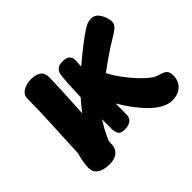

<svg xmlns="http://www.w3.org/2000/svg" viewBox="-130 -741 943 943"><g transform="rotate(-45 341.0 -269.5)"><path d="M150.3 15.8Q131.1 15.8 111.7 10.6Q92.3 5.4 79.1 -7.7Q65.9 -20.8 65.1 -45Q65.1 -53.4 66.4 -66.9Q67.7 -80.4 70.9 -97.1Q74.2 -113.7 80 -131.3Q82 -173.3 84.2 -224.8Q86.4 -276.3 89.1 -328.1Q91.7 -379.8 92.9 -424.4Q94.1 -469 94.1 -497.2Q94.1 -524.2 117.4 -538.8Q140.7 -553.4 174.3 -553.4Q205.4 -553.4 225.3 -540.2Q245.1 -527 244.3 -491.9Q243.3 -453.7 241.1 -407.3Q238.9 -360.9 236.7 -319.8Q234.4 -278.8 233.2 -256.6Q266.4 -301.4 308.9 -344.4Q351.4 -387.3 395.1 -425Q438.8 -462.7 476.1 -491.1Q513.3 -519.6 536.3 -534.7Q552.8 -545.6 564.7 -550.4Q576.7 -555.3 593.4 -555.3Q615.8 -555.3 629.3 -539.5Q642.9 -523.7 649.3 -504.3Q655.8 -484.9 655.8 -474.8Q656.8 -453.6 639.9 -439.7Q623 -425.8 597.3 -410.8Q562 -390.1 525.1 -364.6Q488.1 -339.1 455 -314Q468.3 -288.6 484.8 -264.9Q501.2 -241.2 518.9 -219.7Q536.7 -198.2 553.2 -181.1Q569.8 -164 584.1 -151.9Q598.3 -139.9 608.4 -134.2Q616.9 -128.6 630.1 -124.5Q643.3 -120.4 650.8 -117.9Q668.6 -111.4 675.2 -100.5Q681.8 -89.6 681.8 -71.8Q681.8 -54.2 674.9 -36.8Q668.1 -19.3 650.9 -5.9Q638.8 3.4 624.2 7.7Q609.6 12 593.4 12Q563.3 12 533.8 -4.8Q504.2 -21.7 476.7 -50Q449.2 -78.3 424.5 -112.3Q399.8 -146.2 379.6 -181.4Q359.4 -216.7 344 -247.7Q335.1 -240.8 319.9 -222.2Q304.8 -203.6 287.9 -177.9Q271.1 -152.2 255.8 -123.7Q240.4 -95.2 229.4 -68.3Q229.2 -61.9 228.7 -58.1Q228.2 -54.2 228.2 -50.6Q228.2 -46.9 227.4 -40.2Q225.9 -16.1 206.7 -0.2Q187.6 15.8 150.3 15.8ZM324 -52.4Q296.2 -52.4 288.7 -67.8Q281.2 -83.2 281.2 -102.2Q281.2 -124.3 281.4 -161.1Q281.7 -197.9 282.4 -241.8Q283.1 -285.7 284.3 -329.1Q285.6 -372.4 287.7 -408.8Q289.8 -445.2 293.3 -467.1Q296.1 -484.6 308.8 -495.2Q321.4 -505.8 345.2 -505.8Q374.6 -505.8 385.2 -492.8Q395.9 -479.8 394.3 -461.3Q392.8 -436.6 390.7 -393.2Q388.6 -349.8 386.7 -297.7Q384.9 -245.6 383.9 -192.9Q383 -140.2 383 -96.9Q383 -76.8 368.4 -64.6Q353.9 -52.4 324 -52.4Z"/></g></svg>

Font: Playpen Sans
Style: Regular
Weight: 400
Designer: Laura Meseguer, Veronika Burian, José Scaglione, Kostas Bartsokas, Vera Evstafieva, Tom Grace, Yorlmar Campos
Foundry: TypeTogether
Version: Version 2.000